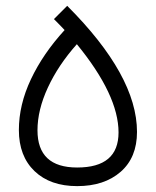

<svg xmlns="http://www.w3.org/2000/svg" viewBox="-20 -633 528 650"><path d="M207.5 -613.3Q443.8 -377 443.8 -186.5Q443.8 -99.6 388.4 -51.3Q333 -2.9 241.2 -2.9Q149.9 -2.9 96.9 -53.7Q43.9 -104.5 43.9 -192.9Q43.9 -278.3 84.7 -364.7Q125.5 -451.2 198.7 -531.2Q187.5 -543.5 162.6 -568.4ZM240.2 -483.4Q177.2 -412.6 142.1 -336.7Q106.9 -260.7 106.9 -191.9Q106.9 -65.9 241.2 -65.9Q381.3 -65.9 381.3 -184.6Q381.3 -311 240.2 -483.4Z"/></svg>

Font: Estedad
Style: regular
Weight: 400
Version: Version 0.7(Beta10)